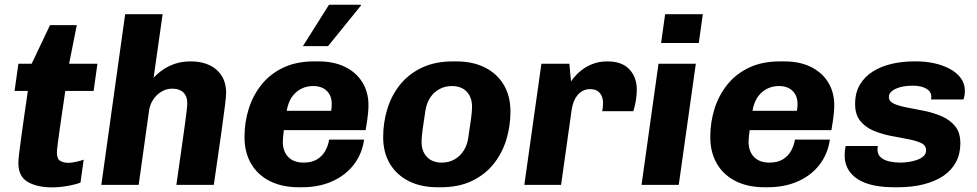

<svg xmlns="http://www.w3.org/2000/svg" viewBox="-20 -780 4122 810"><path d="M201 10.5Q136.5 10.5 97 -12.5Q57.5 -35.5 57.5 -92.5Q57.5 -104.5 60.8 -133Q64 -161.5 69.8 -202.5Q75.5 -243.5 82.5 -293Q89.5 -342.5 97.5 -396.5H41.5L57.5 -511H113.5L191 -674H304L271.5 -511H391L375 -396.5H255.5Q245.5 -327 237.2 -271.8Q229 -216.5 224.5 -181.5Q220 -146.5 220 -137.5Q220 -108.5 234.8 -100.8Q249.5 -93 269.5 -93Q280.5 -93 300.2 -97.2Q320 -101.5 333 -106.5L319.5 -9.5Q305 -4 283.5 0.8Q262 5.5 239.8 8Q217.5 10.5 201 10.5Z M407.5 0 508 -720H666L628 -452Q644.5 -470 666.8 -485.5Q689 -501 718.2 -511Q747.5 -521 783.5 -521Q853 -521 893.5 -485.8Q934 -450.5 934 -387.5Q934 -374.5 929.2 -335.5Q924.5 -296.5 913.2 -216.5Q902 -136.5 882 0H724Q737 -90.5 745.8 -152.8Q754.5 -215 760 -254.2Q765.5 -293.5 767.8 -314.8Q770 -336 770 -345Q770 -374.5 753.2 -390.2Q736.5 -406 706.5 -406Q683 -406 662 -393.8Q641 -381.5 627 -361Q613 -340.5 609 -314.5L565 0Z M1241 10Q1169.5 10 1118 -16.2Q1066.5 -42.5 1039 -90Q1011.5 -137.5 1011.5 -202.5Q1011.5 -264.5 1029.5 -321.5Q1047.5 -378.5 1083.8 -423.5Q1120 -468.5 1175.2 -494.8Q1230.5 -521 1305.5 -521H1324Q1388 -521 1435.2 -498Q1482.5 -475 1508.5 -433.2Q1534.5 -391.5 1534.5 -336Q1534.5 -321 1533 -305.2Q1531.5 -289.5 1529 -271.5Q1526.5 -253.5 1522.5 -231H1177.5Q1176 -218.5 1174.5 -205Q1173 -191.5 1173 -182Q1173 -142 1195.8 -118Q1218.5 -94 1261.5 -94Q1295.5 -94 1318 -108Q1340.5 -122 1352.8 -144.5Q1365 -167 1368.5 -191H1516Q1507.5 -130.5 1472.2 -85Q1437 -39.5 1381 -14.8Q1325 10 1253.5 10ZM1189.5 -312.5H1377Q1378.5 -320.5 1379 -327Q1379.5 -333.5 1379.5 -341.5Q1379.5 -376.5 1358.5 -396.8Q1337.5 -417 1301 -417Q1259.5 -417 1229 -390.5Q1198.5 -364 1189.5 -312.5ZM1258 -585.5 1368 -760H1502L1503 -757L1364 -585.5Z M1826.5 10Q1756 10 1704.5 -16Q1653 -42 1624.8 -89.2Q1596.5 -136.5 1596.5 -202Q1596.5 -263 1614 -320.2Q1631.5 -377.5 1667.8 -422.8Q1704 -468 1759.8 -494.5Q1815.5 -521 1891 -521H1904.5Q1975 -521 2026.2 -495Q2077.5 -469 2105.5 -421.8Q2133.5 -374.5 2133.5 -309Q2133.5 -248 2116 -190.8Q2098.5 -133.5 2062.2 -88.2Q2026 -43 1970.5 -16.5Q1915 10 1839 10ZM1843.5 -94Q1873 -94 1896.2 -106.8Q1919.5 -119.5 1935 -142.8Q1950.5 -166 1955 -196Q1962 -240.5 1966.8 -275.8Q1971.5 -311 1971.5 -329Q1971.5 -369.5 1949 -393.2Q1926.5 -417 1886.5 -417Q1857.5 -417 1834 -404.2Q1810.5 -391.5 1795.2 -368.8Q1780 -346 1775 -315Q1768 -271 1763.2 -235.8Q1758.5 -200.5 1758.5 -182Q1758.5 -141.5 1781.2 -117.8Q1804 -94 1843.5 -94Z M2192 0 2264 -511H2382L2389 -436Q2391.5 -441 2402.5 -454.5Q2413.5 -468 2432.8 -483.5Q2452 -499 2479.8 -510Q2507.5 -521 2542.5 -521Q2603.5 -521 2635 -487.8Q2666.5 -454.5 2666.5 -401Q2666.5 -377 2662 -352.5Q2657.5 -328 2652 -311H2520.5Q2522.5 -320.5 2523.2 -330Q2524 -339.5 2524 -345.5Q2524 -362 2518.2 -375.2Q2512.5 -388.5 2500.5 -396.2Q2488.5 -404 2469.5 -404Q2452.5 -404 2438.8 -396.8Q2425 -389.5 2415.5 -377.5Q2406 -365.5 2400.2 -350.5Q2394.5 -335.5 2392 -319L2347 0Z M2686.5 0 2758 -511H2915.5L2843.5 0ZM2769 -598.5 2786 -720H2945L2928 -598.5Z M3206 10Q3134.5 10 3083 -16.2Q3031.5 -42.5 3004 -90Q2976.5 -137.5 2976.5 -202.5Q2976.5 -264.5 2994.5 -321.5Q3012.5 -378.5 3048.8 -423.5Q3085 -468.5 3140.2 -494.8Q3195.5 -521 3270.5 -521H3289Q3353 -521 3400.2 -498Q3447.5 -475 3473.5 -433.2Q3499.5 -391.5 3499.5 -336Q3499.5 -321 3498 -305.2Q3496.5 -289.5 3494 -271.5Q3491.5 -253.5 3487.5 -231H3142.5Q3141 -218.5 3139.5 -205Q3138 -191.5 3138 -182Q3138 -142 3160.8 -118Q3183.5 -94 3226.5 -94Q3260.5 -94 3283 -108Q3305.5 -122 3317.8 -144.5Q3330 -167 3333.5 -191H3481Q3472.5 -130.5 3437.2 -85Q3402 -39.5 3346 -14.8Q3290 10 3218.5 10ZM3154.5 -312.5H3342Q3343.5 -320.5 3344 -327Q3344.5 -333.5 3344.5 -341.5Q3344.5 -376.5 3323.5 -396.8Q3302.5 -417 3266 -417Q3224.5 -417 3194 -390.5Q3163.5 -364 3154.5 -312.5Z M3750 10Q3683.5 10 3637.2 -6Q3591 -22 3567.2 -52.2Q3543.5 -82.5 3543.5 -124.5Q3543.5 -136 3544.8 -146.5Q3546 -157 3547.5 -164H3683.5Q3682.5 -158.5 3682.2 -155.5Q3682 -152.5 3682 -148.5Q3682 -128 3696.2 -115.8Q3710.5 -103.5 3732.8 -98.8Q3755 -94 3777.5 -94Q3792.5 -94 3811.2 -96.5Q3830 -99 3847 -104.8Q3864 -110.5 3875.5 -120.5Q3887 -130.5 3887 -146Q3887 -167 3865.2 -177Q3843.5 -187 3809.5 -193.2Q3775.5 -199.5 3737.2 -207Q3699 -214.5 3665 -228.8Q3631 -243 3609.2 -269.8Q3587.5 -296.5 3587.5 -341Q3587.5 -389 3607.8 -423Q3628 -457 3663 -478.8Q3698 -500.5 3742.5 -510.8Q3787 -521 3835.5 -521H3846.5Q3886 -521 3922.8 -512.8Q3959.5 -504.5 3988.2 -488.8Q4017 -473 4033.8 -450Q4050.5 -427 4050.5 -397.5Q4050.5 -385 4048.8 -376Q4047 -367 4044.5 -360.5H3907.5Q3908.5 -363.5 3908.8 -367Q3909 -370.5 3909 -372.5Q3909 -386.5 3899.5 -396.8Q3890 -407 3872.2 -412.8Q3854.5 -418.5 3828.5 -418.5Q3809.5 -418.5 3792 -415.5Q3774.5 -412.5 3760.5 -406.2Q3746.5 -400 3738.2 -391.2Q3730 -382.5 3730 -371Q3730 -352 3751.8 -342.2Q3773.5 -332.5 3807.8 -326.2Q3842 -320 3880.8 -312Q3919.5 -304 3953.8 -289Q3988 -274 4009.8 -247.2Q4031.5 -220.5 4031.5 -175.5Q4031.5 -131 4013.2 -96.5Q3995 -62 3960.5 -38.5Q3926 -15 3877 -2.5Q3828 10 3766.5 10Z"/></svg>

Font: Chivo Medium
Style: Italic
Weight: 500
Italic angle: -8.05°
Designer: Hector Gatti
Foundry: Omnibus-Type
Version: Version 2.002